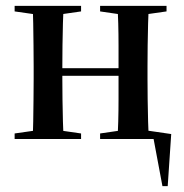

<svg xmlns="http://www.w3.org/2000/svg" viewBox="-20 -475 630 656"><path d="M539 0H469V-31L565 -17L553 161H535L502 -15ZM91 0Q93 -24 93.5 -60Q94 -96 94.5 -135Q95 -174 95 -205V-249Q95 -281 94.5 -320Q94 -359 93.5 -395Q93 -431 91 -455H198Q196 -431 195 -395Q194 -359 193.5 -320Q193 -281 193 -249V-205Q193 -174 193.5 -135Q194 -96 195 -60Q196 -24 198 0ZM381 0Q383 -24 384 -60Q385 -96 385 -135Q385 -174 385 -205V-249Q385 -281 385 -320Q385 -359 384 -395Q383 -431 381 -455H489Q487 -431 486 -395Q485 -359 484.5 -320Q484 -281 484 -249V-205Q484 -174 484.5 -135Q485 -96 486 -60Q487 -24 489 0ZM30 0V-19L121 -32H167L257 -19V0ZM30 -436V-455H257V-436L167 -423H121ZM322 0V-19L411 -32H458L549 -19V0ZM322 -436V-455H549V-436L458 -423H411ZM161 -216V-242H412V-216Z"/></svg>

Font: Source Serif 4 60pt SemiBold
Style: Regular
Weight: 600
Version: Version 4.004;hotconv 1.0.116;makeotfexe 2.5.65601